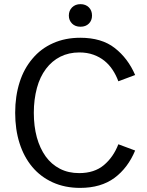

<svg xmlns="http://www.w3.org/2000/svg" viewBox="-20 -894 707 926"><path d="M312 -818.8Q312 -842.8 327.6 -858.4Q343.3 -874 368.2 -874Q393.1 -874 408.7 -858.4Q423.8 -843.3 423.8 -818.8Q423.8 -795.4 408.7 -780.3Q393.6 -765.1 368.2 -765.1Q342.8 -765.1 327.6 -780.3Q312 -795.9 312 -818.8ZM53.2 -350.1Q53.2 -430.2 74.7 -497.6Q95.2 -562.5 136.7 -611.3Q177.2 -659.7 235.4 -685.5Q293.9 -711.9 367.2 -711.9Q470.2 -711.9 533.2 -662.6Q597.2 -612.8 631.8 -532.2L550.8 -502Q539.6 -532.2 523.4 -556.6Q506.8 -582 483.9 -600.6Q460.9 -619.1 431.2 -629.9Q400.4 -641.1 362.8 -641.1Q312 -641.1 271 -620.6Q230.5 -600.1 201.7 -562Q172.4 -522.9 158.2 -470.2Q143.1 -414.1 143.1 -350.1Q143.1 -285.2 157.7 -231.4Q172.4 -178.7 200.2 -139.6Q227.5 -101.6 269 -80.1Q309.6 -59.1 361.8 -59.1Q435.1 -59.1 481 -97.7Q526.9 -136.2 550.8 -198.2L631.8 -168Q596.7 -84 532.2 -36.1Q466.8 12.2 366.2 12.2Q293 12.2 233.9 -14.6Q175.3 -41.5 135.7 -88.9Q95.2 -137.2 74.2 -203.6Q53.2 -269.5 53.2 -350.1Z"/></svg>

Font: Post Grotesk Regular
Style: Regular
Weight: 500
Version: 0.900; ttfautohint (v0.96) -l 8 -r 50 -G 200 -x 14 -w "gGD" 